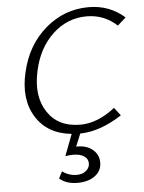

<svg xmlns="http://www.w3.org/2000/svg" viewBox="-61 -712 769 1028"><g transform="rotate(-5 323.5 -198.0)"><path d="M439 -616Q335 -616 256.5 -542.5Q178 -469 152 -347Q123 -214 180 -127.5Q237 -41 356 -41Q449 -41 543 -115L576 -72Q457 5 351 6L323 74H331Q381 74 413 101.5Q445 129 444 173Q443 216 407 242Q371 268 314 268Q253 268 217 236L236 199Q270 225 313 225Q345 225 364 208.5Q383 192 383 170Q384 146 362.5 131Q341 116 303 116Q280 116 261 120L305 4Q175 -9 114.5 -107Q54 -205 88 -348Q121 -491 222 -577.5Q323 -664 454 -664Q566 -664 647 -592L602 -552Q533 -616 439 -616Z"/></g></svg>

Font: EauTest Semilight
Style: Italic
Weight: 300
Italic angle: -12°
Designer: Christian Thalmann (Catharsis Fonts)
Version: Version 0.001;PS 000.001;hotconv 1.0.88;makeotf.lib2.5.64775